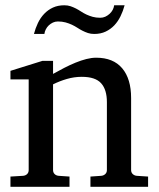

<svg xmlns="http://www.w3.org/2000/svg" viewBox="-20 -715 607 735"><path d="M326.2 0V-39.1L368.2 -42Q377 -43 383.1 -48.8Q389.2 -54.7 389.2 -64V-324.2Q389.2 -371.6 367.2 -396.2Q345.2 -420.9 293 -420.9Q264.2 -420.9 236.3 -412.8Q208.5 -404.8 183.1 -392.1V-64Q183.1 -54.7 189 -48.8Q194.8 -43 204.1 -42L246.1 -39.1V0H20V-39.1L68.8 -42Q78.1 -43 84 -48.8Q89.8 -54.7 89.8 -64V-411.1H20V-443.8L142.1 -481.9H183.1V-432.1Q204.1 -443.8 225.8 -455.1Q247.6 -466.3 269 -475.1Q290.5 -483.9 310.5 -489Q330.6 -494.1 348.1 -494.1Q413.6 -494.1 447.8 -453.6Q481.9 -413.1 481.9 -339.8V-64Q481.9 -54.7 488 -48.8Q494.1 -43 502.9 -42L546.9 -39.1V0ZM457 -694.8Q451.2 -672.9 441.4 -652.8Q431.6 -632.8 417.5 -617.9Q403.3 -603 384.3 -594Q365.2 -585 340.8 -585Q327.6 -585 316.7 -588.6Q305.7 -592.3 295.7 -597.4Q285.6 -602.5 275.9 -608.9Q266.1 -615.2 255.1 -620.4Q244.1 -625.5 231 -629.2Q217.8 -632.8 201.7 -632.8Q191.4 -632.8 182.6 -628.7Q173.8 -624.5 166.7 -617.9Q159.7 -611.3 155.3 -602.5Q150.9 -593.8 149.9 -585H109.9Q115.7 -606.9 125.2 -627Q134.8 -647 149.2 -662.1Q163.6 -677.2 182.6 -686Q201.7 -694.8 226.1 -694.8Q239.3 -694.8 250 -691.2Q260.7 -687.5 270.8 -682.4Q280.8 -677.2 290.3 -670.9Q299.8 -664.6 310.8 -659.4Q321.8 -654.3 334.7 -650.6Q347.7 -647 363.8 -647Q374 -647 383.1 -651.1Q392.1 -655.3 399.4 -661.9Q406.7 -668.5 411.4 -677.2Q416 -686 417 -694.8Z"/></svg>

Font: BabelStone Ogham Pictish
Style: Italic
Weight: 400
Italic angle: -30°
Designer: Andrew West
Foundry: BabelStone
Version: Version 1.02 March 14, 2022